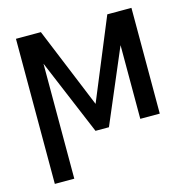

<svg xmlns="http://www.w3.org/2000/svg" viewBox="-107 -631 902 930"><g transform="rotate(-15 344.0 -166.0)"><path d="M512.7 -530.3H604.5L378.9 0H311.5L88.9 -530.3H179.7L345.7 -126ZM152.3 197.3H54.7V-530.3H152.3ZM536.1 -530.3H633.8V0H536.1Z"/></g></svg>

Font: Pretendard Std Variable
Style: Regular
Weight: 400
Designer: Base glyphs from Inter by Rasmus Andersson; Hangeul glyphs from Noto Sans CJK(Source Han Sans) by Jang Soo-young and Kan
Foundry: Kil Hyung-jin
Version: Version 1.309;Glyphs 3.2 (3225)